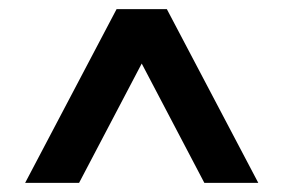

<svg xmlns="http://www.w3.org/2000/svg" viewBox="-20 -680 620 420"><path d="M35 -280 235 -660H345L545 -280H427L290 -541L153 -280Z"/></svg>

Font: Xolonium
Style: Regular
Weight: 400
Designer: Severin Meyer
Version: Version 4.2